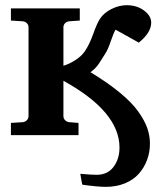

<svg xmlns="http://www.w3.org/2000/svg" viewBox="-20 -520 609 739"><path d="M328.1 -242.2Q395 -201.7 441.4 -163.3Q487.8 -125 512.2 -90.6Q536.6 -56.2 546.9 -26.9Q557.1 2.4 557.1 33.2Q557.1 65.9 546.1 95.5Q535.2 125 514.6 148.4Q494.1 171.9 461.2 185.5Q428.2 199.2 387.2 199.2Q356.4 199.2 296.9 190.9Q294.9 184.1 292.2 167.5Q289.6 150.9 289.1 148.9Q331.1 152.8 352.1 152.8Q394 152.8 417 122.3Q439.9 91.8 439.9 47.9Q439.9 -90.3 224.1 -209V-73.2Q224.1 -64 230.5 -57.4Q236.8 -50.8 246.1 -49.8L282.2 -46.9V0H22V-46.9L67.9 -49.8Q77.1 -50.8 83.5 -57.4Q89.8 -64 89.8 -73.2V-415Q89.8 -424.3 83.5 -430.7Q77.1 -437 67.9 -438L22 -440.9V-487.8H287.1V-440.9L246.1 -438Q236.8 -437 230.5 -430.7Q224.1 -424.3 224.1 -415V-267.1Q243.2 -272 267.6 -287.1Q292 -302.2 305.2 -320.8Q323.7 -347.2 338.6 -388.9Q353.5 -430.7 365.2 -448.2Q379.9 -470.7 409.2 -485.4Q438.5 -500 467.8 -500Q506.8 -500 534.4 -479.5Q562 -459 562 -433.1Q562 -394.5 514.2 -356L424.8 -405.8Q416.5 -391.6 406 -360.4Q395.5 -329.1 384.8 -313Q382.3 -309.6 374.5 -296.9Q366.7 -284.2 361.3 -275.9Q356 -267.6 346.4 -257.6Q336.9 -247.6 328.1 -242.2Z"/></svg>

Font: Veleka
Style: Bold
Weight: 700
Designer: Stefan Peev, Context Ltd, 2016; SIL International, 1997-2014.
Foundry: Stefan Peev, Context Ltd, 2016
Version: Version 1.000